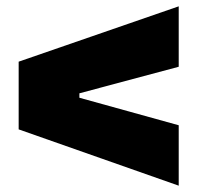

<svg xmlns="http://www.w3.org/2000/svg" viewBox="-20 -664 640 607"><path d="M545 -453 231 -369V-355L545 -268V-77L39 -255V-469L545 -644Z"/></svg>

Font: Mona Sans Black
Style: Regular
Weight: 900
Designer: Deni Anggara
Foundry: GitHub
Version: Version 2.000